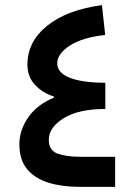

<svg xmlns="http://www.w3.org/2000/svg" viewBox="-20 -725 521 745"><path d="M189 -350.6Q145 -364.3 115.7 -395.8Q86.4 -427.2 86.4 -474.6Q86.4 -563.5 163.3 -625.2Q240.2 -687 375.5 -705.1L388.2 -589.4Q299.3 -579.6 250.7 -547.9Q202.1 -516.1 202.1 -479.5Q202.1 -442.9 250 -423.6Q297.9 -404.3 388.7 -403.8V-302.2Q285.6 -302.2 227.5 -266.6Q169.4 -231 169.4 -182.6Q169.4 -141.1 203.6 -128.9Q237.8 -116.7 290 -116.7H426.8V0H287.6Q220.7 0 168.2 -16.1Q115.7 -32.2 85.4 -68.6Q55.2 -105 55.2 -165Q55.2 -221.2 90.6 -271Q126 -320.8 189 -345.7Z"/></svg>

Font: Estedad-FD SemiBold
Style: Regular
Weight: 600
Designer: Amin Abedi
Version: Version 7.3